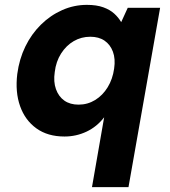

<svg xmlns="http://www.w3.org/2000/svg" viewBox="-20 -549 700 789"><path d="M358 220 408 -67Q378 -28 335.5 -8Q293 12 245 12Q176 12 129.5 -21.5Q83 -55 62.5 -113Q42 -171 51 -245Q59 -306 84 -357.5Q109 -409 148 -447.5Q187 -486 235.5 -507.5Q284 -529 337 -529Q377 -529 404.5 -519Q432 -509 449.5 -493Q467 -477 478 -458L505 -517H638L508 220ZM303 -119Q340 -119 371 -138Q402 -157 422.5 -190.5Q443 -224 449 -267Q455 -307 444 -336.5Q433 -366 409.5 -382Q386 -398 351 -398Q314 -398 283 -380Q252 -362 231 -329Q210 -296 205 -253Q199 -213 210 -182.5Q221 -152 244.5 -135.5Q268 -119 303 -119Z"/></svg>

Font: DM Sans 11pt Black
Style: Italic
Weight: 900
Italic angle: -10°
Version: Version 4.004;gftools[0.9.30]